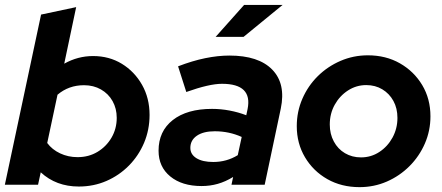

<svg xmlns="http://www.w3.org/2000/svg" viewBox="-23 -760 1820 790"><path d="M301.4 7.5Q207.8 7.5 144.6 -51L133.6 0H-3L146 -700L290.4 -730.7L241.3 -498Q297.2 -529.4 360 -529.4Q426.2 -529.4 478.4 -497.5Q530.6 -465.5 561.5 -410.9Q592.4 -356.2 592.4 -287.2Q592.4 -225.9 569.8 -172.3Q547.1 -118.8 507.3 -78.6Q467.5 -38.3 414.9 -15.4Q362.2 7.5 301.4 7.5ZM296.3 -113.4Q342.1 -113.4 378.3 -135.2Q414.5 -157 435.9 -193.7Q457.3 -230.5 457.3 -275.1Q457.3 -313.6 440.1 -344.1Q422.9 -374.6 392.3 -392Q361.7 -409.4 322.8 -409.4Q259.6 -409.4 213.6 -370.2L171.3 -171.6Q191.3 -144.5 224.3 -129Q257.2 -113.4 296.3 -113.4Z M806.5 5.5Q725.7 5.5 677.5 -34.1Q629.4 -73.6 629.4 -139.9Q629.4 -220 687.9 -266Q746.5 -312 849.4 -312Q885.8 -312 921.9 -305.1Q958.1 -298.2 990.3 -285.8L995.7 -311.2Q1016.8 -415.2 890.4 -415.2Q838.1 -415.2 743.5 -381.5L709.7 -487.1Q768.6 -509.8 821.2 -520.6Q873.9 -531.4 920.7 -531.4Q1041 -531.4 1097.3 -473.4Q1153.6 -415.4 1132.3 -313.2L1066.1 0H929.5L936.2 -31.8Q904.5 -12.4 872.9 -3.5Q841.4 5.5 806.5 5.5ZM854.5 -93.5Q909.8 -93.5 955.3 -121.6L971.5 -196.5Q919.8 -219.9 860.6 -219.9Q814 -219.9 787.1 -201.6Q760.2 -183.2 760.2 -151.4Q760.2 -124.7 785.3 -109.1Q810.4 -93.5 854.5 -93.5ZM864.3 -608.4 981.3 -739.6H1139.6L979.3 -608.4Z M1456.3 10Q1382.1 10 1324 -22.9Q1265.9 -55.8 1232 -112.8Q1198.1 -169.8 1198.1 -240.9Q1198.1 -300.5 1221 -353.4Q1243.9 -406.3 1284.4 -446.5Q1325 -486.6 1378.1 -509.5Q1431.2 -532.4 1490.7 -532.4Q1564.6 -532.4 1622.4 -499.5Q1680.3 -466.5 1714.2 -410Q1748.1 -353.4 1748.1 -281.2Q1748.1 -222.2 1725.2 -169.5Q1702.3 -116.8 1661.8 -76.3Q1621.2 -35.8 1568.6 -12.9Q1515.9 10 1456.3 10ZM1462.3 -112.4Q1503.9 -112.4 1537.8 -134.7Q1571.8 -156.9 1592.1 -194Q1612.3 -231.2 1612.3 -274.9Q1612.3 -314.4 1595.7 -344.7Q1579 -375.1 1550 -392.5Q1521 -409.9 1483.9 -409.9Q1443.1 -409.9 1408.9 -387.8Q1374.7 -365.7 1354.3 -329.1Q1333.9 -292.5 1333.9 -247.6Q1333.9 -208.9 1350.5 -178Q1367 -147 1396.3 -129.7Q1425.6 -112.4 1462.3 -112.4Z"/></svg>

Font: Red Hat Display VF
Style: Italic
Weight: 300
Italic angle: -12°
Designer: Pentagram, MCKL
Foundry: Pentagram, MCKL
Version: Version 1.010